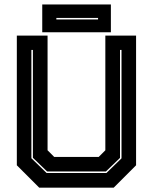

<svg xmlns="http://www.w3.org/2000/svg" viewBox="-20 -864 704 884"><path d="M160.5 0 57.5 -103V-700H199V-172L229.5 -141.5H434.5L465 -172V-700H606.5V-103L503.5 0ZM194.5 -67.5H470L539.5 -135V-634H532.5V-137L467.5 -74.5H197L131.5 -137.5V-634H124.5V-135.5ZM174.5 -715.5V-843.5H490.5V-715.5ZM239.5 -774.5H431.5V-781.5H239.5Z"/></svg>

Font: Tourney Thin ExtraBold
Style: Regular
Weight: 800
Version: Version 1.015